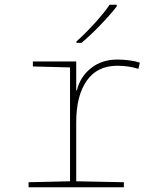

<svg xmlns="http://www.w3.org/2000/svg" viewBox="-20 -786 640 806"><path d="M100 -21 274 -25V-503L118 -507V-528H300V-407H303Q316 -463 361.5 -499.5Q407 -536 473 -536Q498 -536 524 -532.5Q550 -529 567 -523L561 -497Q520 -510 472 -510Q388 -510 344 -447Q300 -384 300 -273V-25L500 -21V0H100ZM301 -612Q336 -643 377.5 -688.5Q419 -734 440 -766H470V-759Q442 -723 401 -680.5Q360 -638 322 -606H301Z"/></svg>

Font: Noto Sans Mono UI Thin
Style: Regular
Weight: 250
Monospace: yes
Designer: Monotype Design team
Foundry: Monotype Imaging Inc.
Version: Version 1.000